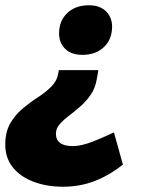

<svg xmlns="http://www.w3.org/2000/svg" viewBox="-53 -516 547 728"><path d="M186 192Q124 192 74 173Q24 154 -4.5 118.5Q-33 83 -33 32Q-33 -16 -14 -48.5Q5 -81 33 -104.5Q61 -128 90.5 -147Q120 -166 141.5 -187.5Q163 -209 168 -238L170 -250H320L314 -216Q308 -181 290.5 -156Q273 -131 250.5 -111.5Q228 -92 207 -76Q186 -60 172.5 -44Q159 -28 159 -9Q159 14 175 26Q191 38 223 38Q248 38 281.5 27Q315 16 379 -14L413 108Q360 150 304.5 171Q249 192 186 192ZM259 -308Q217 -308 194 -331Q171 -354 171 -389Q171 -437 202 -466.5Q233 -496 284 -496Q326 -496 349 -473Q372 -450 372 -415Q372 -367 341 -337.5Q310 -308 259 -308Z"/></svg>

Font: Gantari Black
Style: Italic
Weight: 900
Italic angle: -10°
Version: Version 1.000